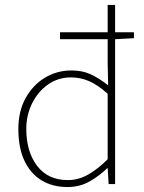

<svg xmlns="http://www.w3.org/2000/svg" viewBox="-20 -742 580 774"><path d="M252 12Q192 12 147.5 -15Q103 -42 78.5 -94Q54 -146 54 -222Q54 -294 83.5 -347Q113 -400 161.5 -429Q210 -458 268 -458Q312 -458 345.5 -442.5Q379 -427 416 -398L414 -488V-722H444V0H418L414 -64H412Q382 -34 342 -11Q302 12 252 12ZM254 -16Q296 -16 335 -38Q374 -60 414 -100V-364Q374 -400 339 -415Q304 -430 266 -430Q215 -430 174.5 -402Q134 -374 110 -326.5Q86 -279 86 -222Q86 -131 129.5 -73.5Q173 -16 254 -16ZM222 -584V-612H520V-588L444 -584Z"/></svg>

Font: Source Sans 3 Variable
Style: Regular
Weight: 200
Designer: Paul D. Hunt
Foundry: Adobe Systems Incorporated
Version: Version 3.026